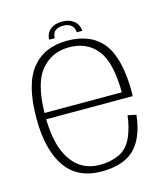

<svg xmlns="http://www.w3.org/2000/svg" viewBox="-105 -768 748 855"><g transform="rotate(-15 269.5 -341.0)"><path d="M259.5 4.5Q323 4.5 369.5 -17Q415.5 -38.5 441.5 -87.5Q466.5 -136 473 -199.5L434 -207.5Q428 -153.5 408 -108Q387.5 -63 348 -44Q308.5 -26 259.5 -26Q173.5 -26 127 -95Q82 -159.5 79.5 -284H478Q479 -292.5 479 -300.5Q479 -456.5 425 -527.5Q370 -598 260 -598Q153 -598 96 -526.5Q38.5 -455 38.5 -298.5Q38.5 -154 93.5 -74.5Q148 4.5 259.5 4.5ZM79.5 -313Q82 -448.5 129 -506.5Q179 -567.5 260 -567.5Q343.5 -567.5 390 -508Q434.5 -450.5 436 -313ZM260.5 -686Q234.5 -686 217.5 -677.2Q200.5 -668.5 192.2 -654Q184 -639.5 184 -623H209.5Q209.5 -634.5 214 -644.5Q218.5 -654.5 229.5 -660.8Q240.5 -667 260.5 -667Q278.5 -667 289.5 -660.8Q300.5 -654.5 305.8 -644.5Q311 -634.5 311 -623H336.5Q336.5 -639.5 327.5 -654Q318.5 -668.5 301.5 -677.2Q284.5 -686 260.5 -686Z"/></g></svg>

Font: Anybody Thin ExtraLight
Style: Regular
Weight: 250
Version: Version 1.113;gftools[0.9.25]